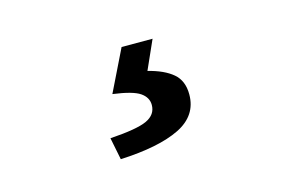

<svg xmlns="http://www.w3.org/2000/svg" viewBox="-46 -95 640 419"><g transform="rotate(-15 274.5 115.0)"><path d="M184 233 174 183Q235 179 257.5 168.5Q280 158 280 136Q280 119 264 108Q248 97 203 91L249 -3H319L290 62Q326 71 345.5 87.5Q365 104 365 135Q365 183 318 206Q271 229 184 233Z"/></g></svg>

Font: Giro Semibold
Style: Regular
Weight: 600
Designer: Paul D. Hunt
Foundry: Adobe Systems Incorporated
Version: Version 1.000;PS 1.0;hotconv 1.0.88;makeotf.lib2.5.647800